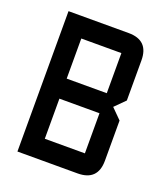

<svg xmlns="http://www.w3.org/2000/svg" viewBox="-102 -671 571 659"><g transform="rotate(20 183.0 -341.5)"><path d="M36.6 -598.1H256.3Q329.6 -598.1 329.6 -524.9V-378.4L293 -341.8L329.6 -305.2V-158.7Q329.6 -85.4 256.3 -85.4H36.6ZM256.3 -524.9H109.9V-378.4H256.3ZM256.3 -305.2H109.9V-158.7H256.3Z"/></g></svg>

Font: BabelStone Khitan Seal Glyphs
Style: Regular
Weight: 400
Designer: Andrew West
Foundry: BabelStone
Version: Version 1.004